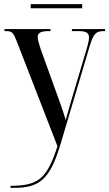

<svg xmlns="http://www.w3.org/2000/svg" viewBox="-20 -677 530 932"><path d="M129 -637H379V-657H129ZM31 225V235H45C170 235 222 197 274 22L415 -452C434 -513 444 -526 485 -526H490V-536H329V-526H361C400 -526 412 -516 412 -496C412 -485 409 -468 401 -441L334 -216C322 -176 309 -131 299 -94C283 -148 275 -168 252 -232L177 -440C169 -465 163 -484 163 -497C163 -518 178 -526 218 -526H225V-536H2V-526H12C39 -526 46 -517 63 -472L259 33C208 188 169 225 31 225Z"/></svg>

Font: Noto Serif Display Condensed Medium
Style: Regular
Weight: 500
Width: 3
Designer: Monotype Design Team
Foundry: Monotype Imaging Inc.
Version: Version 2.009